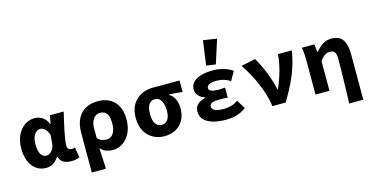

<svg xmlns="http://www.w3.org/2000/svg" viewBox="-93 -1303 3787 1953"><g transform="rotate(-15 1800.0 -326.5)"><path d="M238 12Q149.5 12 95.7 -56.6Q42 -125.1 42 -245.6Q42 -328.1 71.8 -386.7Q101.7 -445.3 149.1 -476.7Q196.4 -508.1 249.9 -508.1Q279.3 -508.1 305.1 -498.6Q330.8 -489 353.2 -467.6Q375.5 -446.3 391.6 -409.2H395.3L411 -496.1H556.4Q546.4 -453.2 535.1 -405Q523.9 -356.8 514.2 -309.3Q504.4 -261.9 498.1 -221.2Q491.8 -180.5 491.8 -152.4Q491.8 -127.6 505.5 -117.1Q519.1 -106.6 539.8 -106.6Q547.1 -106.6 555.4 -108.3Q563.7 -110 572.3 -113L590 -4.6Q576.4 1.7 554.7 6.9Q533 12 503.2 12Q451.5 12 420 -6.6Q388.6 -25.2 375.5 -70.3H371.8Q321.7 12 238 12ZM272.9 -108.3Q294 -108.3 313.1 -122.7Q332.2 -137 344.8 -161.4Q357.4 -185.8 359.7 -215.2L366.1 -301.3Q359 -323.2 349 -339.7Q339 -356.2 327.4 -366.5Q315.9 -376.8 303.9 -382.3Q291.9 -387.8 280.8 -387.8Q259 -387.8 238.9 -373.4Q218.8 -359 205.7 -328Q192.6 -296.9 192.6 -247.2Q192.6 -175.5 214.3 -141.9Q236 -108.3 272.9 -108.3Z M672.1 176.7V-237.2Q672.1 -331.5 704.1 -391.3Q736 -451 791.1 -479.6Q846.2 -508.1 915.4 -508.1Q1026.8 -508.1 1089.9 -442Q1153.1 -376 1153.1 -255.9Q1153.1 -170.8 1122.6 -110.8Q1092.1 -50.8 1043.6 -19.4Q995.1 12 941.1 12Q907.7 12 872.6 0.4Q837.5 -11.1 810.5 -43.3Q812.3 -5.2 814.1 31.6Q815.8 68.4 817.5 104.3Q819.1 140.2 820.7 176.7ZM906.8 -108.3Q932.9 -108.3 954.4 -123.4Q975.8 -138.4 989.1 -170.7Q1002.4 -202.9 1002.4 -254.2Q1002.4 -298.8 992.2 -328.4Q982.1 -358 962 -372.9Q942 -387.8 910.1 -387.8Q881.4 -387.8 859 -371Q836.5 -354.2 823.7 -323.5Q810.9 -292.8 810.9 -250.6V-148.1Q834.4 -122.6 858.6 -115.5Q882.8 -108.3 906.8 -108.3Z M1484.1 12Q1419.3 12 1365.4 -17.3Q1311.4 -46.6 1279.2 -103.3Q1246.9 -159.9 1246.9 -242.2Q1246.9 -328.1 1281.8 -384.5Q1316.7 -441 1372.7 -468.6Q1428.8 -496.1 1491.1 -496.1H1776.2V-375.5Q1735.7 -380.1 1704.5 -382.9Q1673.3 -385.6 1634.3 -386.4V-382.4Q1672.6 -361.5 1692.9 -318.6Q1713.2 -275.7 1713.2 -219.2Q1713.2 -147.6 1684 -95.9Q1654.8 -44.2 1603.2 -16.1Q1551.5 12 1484.1 12ZM1485.8 -106.6Q1513.4 -106.6 1532.8 -121.7Q1552.3 -136.7 1562.7 -165.1Q1573.2 -193.5 1573.2 -234Q1573.2 -273.5 1563.3 -306.1Q1553.3 -338.7 1534.1 -358.1Q1514.8 -377.5 1486.1 -377.5Q1459.3 -377.5 1439.2 -363.7Q1419.1 -349.9 1408.3 -320Q1397.6 -290.2 1397.6 -242.2Q1397.6 -199.3 1408.2 -168.8Q1418.9 -138.4 1438.9 -122.5Q1459 -106.6 1485.8 -106.6Z M2130.1 12Q2052.6 12 1993.9 -5.1Q1935.2 -22.3 1902.6 -56.4Q1870.1 -90.4 1870.1 -141.2Q1870.1 -174.8 1884 -197.7Q1897.9 -220.6 1923.8 -235.2Q1949.6 -249.9 1984 -258.6V-262.6Q1937.4 -277.9 1914.3 -307.2Q1891.2 -336.6 1891.2 -366.3Q1891.2 -416.3 1922.2 -447.5Q1953.1 -478.7 2007.8 -493.4Q2062.6 -508.1 2132.9 -508.1Q2185.5 -508.1 2238.8 -493.2Q2292.2 -478.3 2335.3 -449L2281.4 -354.3Q2248.7 -376 2213.1 -386.1Q2177.5 -396.2 2140.7 -396.2Q2084.8 -396.2 2060 -382.6Q2035.2 -369 2035.2 -346.2Q2035.2 -324 2060.6 -313.4Q2085.9 -302.8 2135.1 -302.8Q2151.3 -302.8 2169.4 -304.1Q2187.5 -305.5 2204.8 -306.5V-201Q2183.1 -203 2161.3 -203.7Q2139.6 -204.4 2119.4 -204.4Q2065.3 -204.4 2039.7 -193.6Q2014.1 -182.7 2014.1 -156.2Q2014.1 -129.9 2044.3 -115Q2074.5 -100.2 2144.2 -100.2Q2174.7 -100.2 2212.8 -109.6Q2250.9 -119.1 2288.2 -146.6L2345.5 -53.4Q2288.9 -13.4 2237.3 -0.7Q2185.6 12 2130.1 12ZM2175.3 -558.4 2077.2 -572.6 2112.1 -830 2255.6 -808.5Z M2621.6 0Q2607.1 -93.7 2576.1 -179.5Q2545.1 -265.4 2505.6 -340.2Q2466 -415 2424.6 -476.4L2574.6 -508.1Q2595.2 -474.2 2617 -429.4Q2638.8 -384.7 2658.2 -335.6Q2677.7 -286.4 2692.7 -238.7Q2707.7 -190.9 2714.9 -149.8H2718.9Q2744.7 -206.9 2764.1 -264.8Q2783.5 -322.7 2796 -380.8Q2808.5 -439 2813.1 -496.1H2958.8Q2944.5 -408.4 2919.4 -330.2Q2894.4 -252 2856 -172.7Q2817.6 -93.4 2761 0Z M3382.7 176.7Q3384.5 118.4 3386.6 54.6Q3388.8 -9.2 3390 -71.9Q3391.3 -134.5 3392.1 -190.5Q3392.9 -246.5 3392.9 -289.2Q3392.9 -342.8 3377.8 -362.9Q3362.8 -382.9 3324.9 -382.9Q3305.8 -382.9 3289.1 -375.4Q3272.3 -367.8 3256.3 -352.7Q3240.3 -337.6 3222.5 -312.6V0H3075.5V-343.5Q3075.5 -373.3 3073.8 -414.3Q3072 -455.2 3064.9 -496.1H3195.4L3206 -411.9H3209.7Q3243.5 -454.4 3282.5 -481.2Q3321.5 -508.1 3376.5 -508.1Q3461.7 -508.1 3496.5 -454.6Q3531.3 -401 3531.3 -308V176.7Z"/></g></svg>

Font: Source Code Pro ExtraLight
Style: Regular
Weight: 200
Monospace: yes
Designer: Paul D. Hunt, Teo Tuominen
Foundry: Adobe
Version: Version 1.026;hotconv 1.1.0;makeotfexe 2.6.0